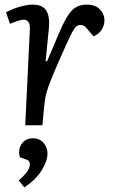

<svg xmlns="http://www.w3.org/2000/svg" viewBox="-20 -541 504 829"><path d="M109 -416Q110 -456 82 -456Q65 -456 23 -438L6 -488Q17 -494 36.5 -502Q56 -510 78.5 -515.5Q101 -521 121 -521Q164 -521 180 -495Q196 -469 191 -419L177 -277L183 -276L237 -403Q266 -471 290.5 -496Q315 -521 354 -521Q392 -521 411.5 -500.5Q431 -480 431 -453Q431 -432 419 -413Q407 -394 384 -384L361 -411Q350 -425 343 -429Q336 -433 327 -433Q317 -433 309.5 -427Q302 -421 292 -402.5Q282 -384 265 -346Q232 -273 214 -230Q196 -187 187.5 -162.5Q179 -138 176 -121Q173 -104 171 -82L163 0H89ZM85 268 61 238Q78 224 93.5 205Q109 186 109 167Q109 153 94 148L66 138Q60 121 64 102Q68 83 83 69.5Q98 56 122 56Q151 56 168 76Q185 96 185 122Q185 154 160 194.5Q135 235 85 268Z"/></svg>

Font: Literata 12pt
Style: Italic
Weight: 400
Italic angle: -2°
Designer: Latin by Veronika Burian and Jose Scaglione. Greek by Irene Vlachou. Cyrillic by Vera Evstafieva
Foundry: TypeTogether
Version: Version 3.002